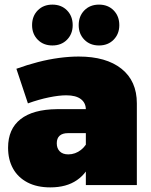

<svg xmlns="http://www.w3.org/2000/svg" viewBox="-20 -802 653 832"><path d="M274 -225Q251 -225 238.5 -214Q226 -203 226 -181Q226 -159 239 -146Q252 -133 276 -133Q291 -133 305 -138Q319 -143 331 -152.5Q343 -162 352 -175L378 -109Q359 -53 313.5 -21.5Q268 10 198 10Q140 10 99 -11.5Q58 -33 36.5 -71.5Q15 -110 15 -162Q15 -243 69 -285.5Q123 -328 227 -329H371V-225ZM352 -327Q352 -356 330.5 -372.5Q309 -389 267 -389Q236 -389 192 -380Q148 -371 101 -354L51 -504Q98 -521 144.5 -533Q191 -545 236 -551Q281 -557 321 -557Q440 -557 506.5 -504Q573 -451 573 -354V0H352ZM207 -782Q246 -782 270.5 -757Q295 -732 295 -693Q295 -655 270.5 -630Q246 -605 207 -605Q168 -605 143.5 -630Q119 -655 119 -693Q119 -732 143.5 -757Q168 -782 207 -782ZM409 -782Q448 -782 472.5 -757Q497 -732 497 -693Q497 -655 472.5 -630Q448 -605 409 -605Q370 -605 345.5 -630Q321 -655 321 -693Q321 -732 345.5 -757Q370 -782 409 -782Z"/></svg>

Font: Alexandria Black
Style: Regular
Weight: 900
Designer: Mohamed Gaber
Foundry: Kief Type Foundry
Version: Version 5.100